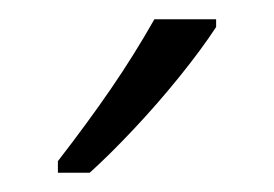

<svg xmlns="http://www.w3.org/2000/svg" viewBox="-20 -785 284 199"><path d="M204 -757Q189 -734 166 -705.5Q143 -677 118 -650.5Q93 -624 73 -606H40V-618Q71 -658 95 -693Q119 -728 140 -765H204Z"/></svg>

Font: Noto Sans Ethiopic ExtraCondensed Light
Style: Regular
Weight: 300
Width: 2
Designer: Monotype Design Team
Foundry: Monotype Imaging Inc.
Version: Version 2.102; ttfautohint (v1.8.4.7-5d5b)